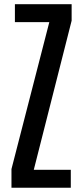

<svg xmlns="http://www.w3.org/2000/svg" viewBox="-20 -879 377 899"><path d="M33.7 0H311.5V-84H138.2L315.4 -782.2V-859.4H49.8V-775.4H210.9L33.7 -87.4Z"/></svg>

Font: Antonio
Style: Regular
Weight: 400
Designer: Vernon Adams
Foundry: Vernon Adams
Version: Version 1.002